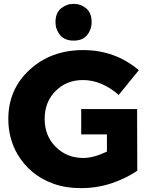

<svg xmlns="http://www.w3.org/2000/svg" viewBox="-20 -965 783 993"><path d="M398 8Q320 8 257.2 -14.5Q194.5 -37 147.5 -76.2Q100.5 -115.5 70.5 -167.5Q23 -248.5 23 -350Q23 -503 133.5 -604.5Q244 -706 410 -706Q575 -706 698 -602L594 -474Q505 -551 409 -551Q324 -551 267.5 -494.5Q211 -438 211 -350Q211 -262 268.5 -205Q326 -148 411 -148Q464 -148 533 -181V-270H400V-401H689L690 -82Q635 -44 559.5 -18Q484 8 398 8ZM361 -755Q314 -755 290.5 -784Q267 -813 267 -850Q267 -898 295.5 -921.5Q324 -945 361 -945Q398 -945 426 -921.5Q454 -898 454 -850Q454 -813 431 -784Q408 -755 361 -755Z"/></svg>

Font: Argentum Novus
Style: Bold
Weight: 700
Designer: Julieta Ulanovsky (font) & Cristiano Sobral (main changes)
Foundry: Julieta Ulanovsky (font) & Cristiano Sobral (main changes)
Version: Version 3.00;November 27, 2020;FontCreator 13.0.0.2655 64-bi